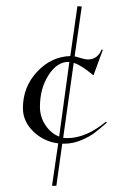

<svg xmlns="http://www.w3.org/2000/svg" viewBox="-20 -580 370 620"><path d="M230 -560 244 -559 221 -398Q230 -396 239 -393Q255 -388 264 -388Q295 -388 308 -420L312 -419L282 -337L280 -338Q242 -370 218 -377L184 -135Q190 -134 197 -134Q258 -134 322 -187L325 -184Q300 -162 284 -150Q268 -138 241.5 -127Q215 -116 187 -116H181L162 20H148L168 -117Q121 -123 87.5 -155.5Q54 -188 54 -231Q54 -299 99.5 -348Q145 -397 207 -399ZM171 -139 204 -380H200Q164 -380 136.5 -337Q109 -294 109 -235Q109 -202 127 -175.5Q145 -149 171 -139Z"/></svg>

Font: Kleymissky
Style: Regular
Weight: 500
Italic angle: -8°
Designer: gluk
Foundry: gluk
Version: Version 0.283